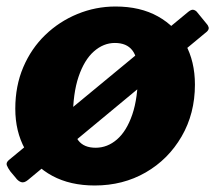

<svg xmlns="http://www.w3.org/2000/svg" viewBox="-31 -560 661 590"><path d="M55 -7Q43 3 33.5 -0.5Q24 -4 17 -14L1 -33Q-7 -44 -10 -52Q-13 -60 -4 -68L548 -524Q558 -532 565 -529.5Q572 -527 576 -521L603 -488Q608 -483 610 -476.5Q612 -470 605 -463ZM260 10Q185 10 130 -19.5Q75 -49 45.5 -102.5Q16 -156 16 -226Q16 -296 40.5 -353.5Q65 -411 108 -452.5Q151 -494 207 -517Q263 -540 324 -540Q400 -540 454.5 -509.5Q509 -479 538.5 -425Q568 -371 568 -300Q568 -211 527 -140.5Q486 -70 416.5 -30Q347 10 260 10ZM263 -106Q299 -106 328.5 -131.5Q358 -157 375.5 -208Q393 -259 393 -336Q393 -383 375.5 -405.5Q358 -428 322 -428Q287 -428 257.5 -402Q228 -376 210.5 -324.5Q193 -273 193 -196Q193 -150 210 -128Q227 -106 263 -106Z"/></svg>

Font: Libre Franklin ExtraBold
Style: Italic
Weight: 800
Italic angle: -8°
Designer: Pablo Impallari, Rodrigo Fuenzalida, Nhung Nguyen
Foundry: Impallari Type
Version: Version 3.000